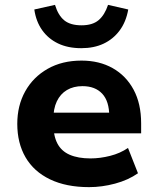

<svg xmlns="http://www.w3.org/2000/svg" viewBox="-20 -758 647 789"><path d="M346 11Q252 11 185.5 -21Q119 -53 85 -111.5Q51 -170 51 -249Q51 -324 83.5 -382.5Q116 -441 175.5 -475Q235 -509 315 -509Q388 -509 443 -478Q498 -447 529 -389.5Q560 -332 560 -251V-210H178V-295H443L429 -280Q429 -342 400 -373Q371 -404 319 -404Q282 -404 255 -388Q228 -372 213.5 -341.5Q199 -311 199 -266V-253Q199 -201 215.5 -169Q232 -137 266.5 -122Q301 -107 352 -107Q391 -107 432.5 -117.5Q474 -128 506 -150L547 -46Q507 -18 453 -3.5Q399 11 346 11ZM314 -560Q259 -560 218.5 -579.5Q178 -599 153 -634.5Q128 -670 121 -719L206 -738Q219 -695 244 -674.5Q269 -654 315 -654Q360 -654 385 -675Q410 -696 424 -738L507 -719Q498 -668 471.5 -632.5Q445 -597 405.5 -578.5Q366 -560 314 -560Z"/></svg>

Font: Nunito Sans 9pt ExtraBold
Style: Regular
Weight: 800
Version: Version 3.101;gftools[0.9.27]